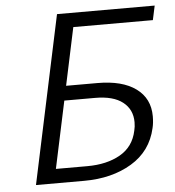

<svg xmlns="http://www.w3.org/2000/svg" viewBox="-49 -704 683 750"><g transform="rotate(-5 292.5 -329.0)"><path d="M202 -658H585L573 -602H261L213 -376H336Q433 -376 486.5 -337Q540 -298 540 -228Q540 -202 535 -182Q515 -93 437.5 -46.5Q360 0 251 0H62ZM268 -56Q345 -56 397.5 -86Q450 -116 463 -178Q467 -193 467 -211Q467 -261 430 -290Q393 -319 322 -319H201L145 -56Z"/></g></svg>

Font: LXGW Bright GB
Style: Italic
Weight: 400
Italic angle: -12°
Designer: Christian Thalmann (Catharsis Fonts)
Foundry: LXGW / Christian Thalmann (Catharsis Fonts) / Fontworks Inc.
Version: Version 5.510